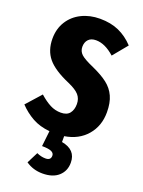

<svg xmlns="http://www.w3.org/2000/svg" viewBox="-181 -793 845 1138"><g transform="rotate(20 241.0 -223.5)"><path d="M283 14V51Q374 67 374 149Q374 201 338 233.5Q302 266 237 266Q178 266 132 234L168 163Q196 176 224 176Q257 176 257 147Q257 130 238.5 122Q220 114 180 114L191 16Q128 10 81.5 -16Q35 -42 -3 -82L80 -175Q116 -143 148 -126.5Q180 -110 216 -110Q254 -110 271.5 -132Q289 -154 289 -190Q289 -224 269 -247Q249 -270 199 -292Q101 -334 60.5 -383Q20 -432 20 -506Q20 -568 49.5 -615Q79 -662 130.5 -687.5Q182 -713 246 -713Q314 -713 365.5 -690Q417 -667 459 -622L384 -531Q324 -585 267 -585Q236 -585 219.5 -567.5Q203 -550 203 -521Q203 -493 223.5 -474Q244 -455 304 -429Q364 -402 400 -374Q436 -346 454.5 -305.5Q473 -265 473 -205Q473 -119 422 -59.5Q371 0 283 14Z"/></g></svg>

Font: Fira Sans Compressed ExtraBold
Style: Regular
Weight: 800
Width: 1
Designer: bBox Type GmbH & Carrois Corporate GbR & Edenspiekermann AG
Foundry: bBox Type GmbH & Carrois Corporate GbR & Edenspiekermann AG
Version: Version 4.301